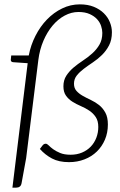

<svg xmlns="http://www.w3.org/2000/svg" viewBox="-20 -736 552 881"><path d="M346.5 -716Q383 -716 410.5 -704.8Q438 -693.5 456.5 -675.2Q475 -657 484.2 -634Q493.5 -611 493.5 -588Q493.5 -553 480.5 -528Q467.5 -503 448.2 -484Q429 -465 406.5 -450Q384 -435 364.8 -420.5Q345.5 -406 332.5 -389.8Q319.5 -373.5 319.5 -352Q319.5 -331.5 331 -318.8Q342.5 -306 359.8 -296.2Q377 -286.5 397.2 -277Q417.5 -267.5 434.8 -253.8Q452 -240 463.5 -219Q475 -198 475 -165Q475 -127 461.5 -95.2Q448 -63.5 424.2 -40.5Q400.5 -17.5 367.8 -4.8Q335 8 296.5 8Q250 8 218.5 -8.8Q187 -25.5 163 -52.5L175.5 -69Q181.5 -76.5 190 -76.5Q196 -76.5 203.8 -68.5Q211.5 -60.5 224.2 -51.2Q237 -42 256 -34Q275 -26 304 -26Q333 -26 356.5 -36Q380 -46 396.5 -63.2Q413 -80.5 422 -103.8Q431 -127 431 -153.5Q431 -181.5 419.2 -199Q407.5 -216.5 389.5 -228.5Q371.5 -240.5 351 -249.2Q330.5 -258 312.5 -269.2Q294.5 -280.5 282.8 -297Q271 -313.5 271 -340Q271 -368 284.2 -388.5Q297.5 -409 317.2 -425.8Q337 -442.5 360.2 -457.8Q383.5 -473 403.2 -490.8Q423 -508.5 436.2 -531Q449.5 -553.5 449.5 -585Q449.5 -599.5 444 -616.5Q438.5 -633.5 425.5 -647.8Q412.5 -662 391.5 -671.5Q370.5 -681 340 -681Q307.5 -681 276.8 -664.5Q246 -648 221.2 -618.5Q196.5 -589 179.2 -548.8Q162 -508.5 156 -461.5L100 -10.5L79 104.5Q77 115.5 70.5 120.2Q64 125 54.5 125H37L107 -446L41.5 -450.5Q29.5 -451 29.5 -461.5L31.5 -481.5H112Q121 -529 142.8 -571.8Q164.5 -614.5 195.5 -646.5Q226.5 -678.5 265 -697.2Q303.5 -716 346.5 -716Z"/></svg>

Font: Lato Light
Style: Italic
Weight: 300
Italic angle: -7°
Designer: Lukasz Dziedzic
Foundry: Lukasz Dziedzic
Version: Version 1.104; Western+Polish opensource